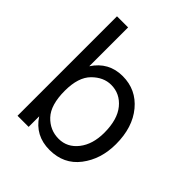

<svg xmlns="http://www.w3.org/2000/svg" viewBox="-198 -832 965 965"><g transform="rotate(45 285.0 -349.5)"><path d="M155 0H76V-707H155V-431Q210 -515 309 -515Q405 -515 466 -441.5Q527 -368 527 -249Q527 -142 469.5 -67Q412 8 311 8Q209 8 155 -75ZM155 -257Q155 -156 198.5 -110Q242 -64 304 -64Q365 -64 405 -115Q445 -166 445 -248Q445 -342 403.5 -392.5Q362 -443 299 -443Q245 -443 200 -398Q155 -353 155 -257Z"/></g></svg>

Font: Hind Vadodara
Style: Regular
Weight: 400
Designer: Hitesh Malaviya
Foundry: Indian Type Foundry
Version: Version 1.001;PS 1.0;hotconv 1.0.86;makeotf.lib2.5.63406; tt